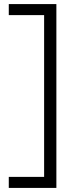

<svg xmlns="http://www.w3.org/2000/svg" viewBox="-20 -820 386 940"><path d="M23 100V46H196V-746H23V-800H256V100Z"/></svg>

Font: Pathway Extreme 8pt Thin
Style: Regular
Weight: 100
Version: Version 1.001;gftools[0.9.26]